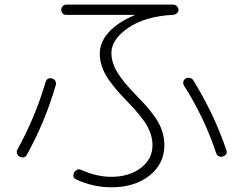

<svg xmlns="http://www.w3.org/2000/svg" viewBox="-20 -757 1040 822"><path d="M262.7 -693.4Q253.9 -693.4 248 -699.7Q242.2 -706.1 242.2 -714.8Q242.2 -723.6 248.5 -730.5Q254.9 -737.3 263.7 -737.3H721.7Q730.5 -737.3 737.3 -730.5Q744.1 -723.6 744.1 -714.8Q744.1 -706.1 737.3 -700.2Q730.5 -694.3 720.7 -693.4Q602.5 -687.5 529.8 -638.2Q457 -588.9 457 -530.3Q457 -490.2 481.4 -448.7Q505.9 -407.2 566.4 -345.7Q633.8 -277.3 658.7 -231.4Q683.6 -185.5 683.6 -134.8Q683.6 -55.7 620.1 -5.4Q556.6 44.9 457 44.9Q378.9 44.9 307.6 11.7Q288.1 3.9 296.9 -17.6Q300.8 -25.4 309.6 -29.8Q318.4 -34.2 326.2 -30.3Q393.6 0 456.1 0Q533.2 0 583 -38.1Q632.8 -76.2 632.8 -134.8Q632.8 -175.8 610.8 -216.3Q588.9 -256.8 524.4 -323.2Q460 -388.7 433.6 -434.6Q407.2 -480.5 407.2 -527.3Q407.2 -576.2 445.3 -618.7Q483.4 -661.1 554.7 -691.4Q555.7 -691.4 555.7 -692.4Q555.7 -693.4 553.7 -693.4ZM905.3 -101.6Q855.5 -252.9 767.6 -390.6Q762.7 -398.4 765.1 -407.7Q767.6 -417 776.4 -421.9Q784.2 -425.8 793.5 -423.3Q802.7 -420.9 807.6 -413.1Q896.5 -269.5 949.2 -114.3Q956.1 -94.7 933.6 -86.9Q924.8 -84 916.5 -88.4Q908.2 -92.8 905.3 -101.6ZM64.5 -85.9Q56.6 -89.8 53.2 -98.6Q49.8 -107.4 53.7 -115.2Q130.9 -254.9 174.8 -404.3Q181.6 -426.8 203.1 -420.9Q211.9 -418.9 216.8 -410.6Q221.7 -402.3 218.8 -392.6Q173.8 -237.3 95.7 -95.7Q86.9 -77.1 64.5 -85.9Z"/></svg>

Font: Rounded-X Mgen+ 1mn light
Style: Regular
Weight: 200
Designer: [Source Han Sans]
Ryoko NISHIZUKA  (kana & ideographs); Paul D. Hunt (Latin, Greek & Cyrillic); Wenlong ZHANG  (bopomofo
Version: Version 1.059.20150602